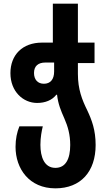

<svg xmlns="http://www.w3.org/2000/svg" viewBox="-20 -780 585 1050"><path d="M283 250C422 250 503 158 503 13C503 -69 482 -124 457 -177C429 -234 406 -291 406 -376V-435H497V-547H406V-760H269V-547H210C102 -547 37 -479 37 -380C37 -279 107 -217 183 -217C227 -217 265 -232 288 -262H292C298 -210 313 -175 332 -132C351 -89 364 -44 364 13C364 88 340 138 283 138C222 138 201 78 201 12C201 -29 208 -64 214 -89H86C73 -57 65 -20 65 23C65 143 140 250 283 250ZM220 -322C187 -322 166 -344 166 -381C166 -419 189 -438 228 -438H276V-389C276 -345 255 -322 220 -322Z"/></svg>

Font: Noto Sans Georgian Condensed Bold
Style: Regular
Weight: 700
Width: 3
Designer: Monotype Design Team, Akaki Razmadze
Foundry: Google LLC
Version: Version 2.005